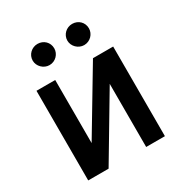

<svg xmlns="http://www.w3.org/2000/svg" viewBox="-176 -885 956 1012"><g transform="rotate(-30 302.0 -378.5)"><path d="M182.5 -161.6V-545.5H68.5V0H192.5L421.2 -384.2V0H535.2V-545.5H412.3ZM130.7 -692.8C130.7 -658.4 160.9 -628.2 196.4 -628.2C233.3 -628.2 261.7 -658.4 261.7 -692.8C261.7 -729.4 233.3 -757.1 196.4 -757.1C160.9 -757.1 130.7 -729.4 130.7 -692.8ZM341.6 -692.8C341.6 -658.4 371.8 -628.2 407.3 -628.2C444.2 -628.2 472.7 -658.4 472.7 -692.8C472.7 -729.4 444.2 -757.1 407.3 -757.1C371.8 -757.1 341.6 -729.4 341.6 -692.8Z"/></g></svg>

Font: Magic Ui Pro Semi Bold
Style: Regular
Weight: 600
Designer: Stefan Endress, Andreas Faust
Version: Version 1.000;FEAKit 1.0